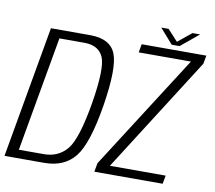

<svg xmlns="http://www.w3.org/2000/svg" viewBox="-99 -872 1083 969"><g transform="rotate(10 442.0 -387.5)"><path d="M-16 0H187Q290.5 0 345 -68.8Q399.5 -137.5 432 -337.5Q463.5 -534 435.5 -604.5Q407.5 -675 304.5 -675H103ZM50 -43 154 -632H282Q355.5 -632 379.5 -577.2Q403.5 -522.5 373 -337.5Q341 -150 296.5 -96.5Q252 -43 178 -43ZM444.5 0H794.5L802.5 -43H516.5L891.5 -632L899.5 -675H568L560.5 -632H828L452.5 -45ZM717.5 -699H758L850 -775H811L741 -718L688.5 -775H651Z"/></g></svg>

Font: Anybody SemiCondensed Light
Style: Italic
Weight: 300
Width: 4
Italic angle: -10°
Version: Version 1.113;gftools[0.9.25]